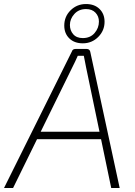

<svg xmlns="http://www.w3.org/2000/svg" viewBox="-44 -933 668 953"><path d="M387 -690Q394 -690 398.5 -686Q403 -682 404 -676L550 0H508L383 -600Q380 -615 377.5 -628.5Q375 -642 372 -656H342Q336 -642 329 -627.5Q322 -613 315 -599L21 0H-24L313 -678Q315 -685 320 -687.5Q325 -690 331 -690ZM477 -279 472 -242H122L127 -279ZM383 -913Q425 -913 450 -888.5Q475 -864 475 -825Q475 -781 443.5 -749.5Q412 -718 367 -718Q325 -718 300 -742.5Q275 -767 275 -806Q275 -851 306.5 -882Q338 -913 383 -913ZM383 -888Q347 -888 325 -863.5Q303 -839 303 -809Q303 -782 319.5 -763Q336 -744 367 -744Q404 -744 425.5 -769Q447 -794 447 -826Q447 -852 430 -870Q413 -888 383 -888Z"/></svg>

Font: Exo 2 ExtraLight
Style: Italic
Weight: 250
Italic angle: -8°
Designer: Natanael Gama
Foundry: Natanael Gama
Version: Version 2.010